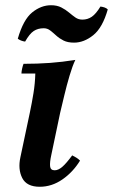

<svg xmlns="http://www.w3.org/2000/svg" viewBox="-20 -699 432 734"><path d="M132 15Q82 15 65 -18.5Q48 -52 58 -98L94 -268Q102 -306 108 -343Q114 -380 115 -418H62Q62 -425 64.5 -436.5Q67 -448 70 -455Q123 -455 171 -458.5Q219 -462 268 -470Q257 -447 246 -410Q235 -373 226 -335Q217 -297 210 -268L176 -106Q170 -79 171.5 -63.5Q173 -48 189 -48Q203 -48 218.5 -61.5Q234 -75 256 -105Q264 -101 271.5 -96.5Q279 -92 286 -85Q259 -41 218.5 -13Q178 15 132 15ZM364 -674Q372 -673 379.5 -670.5Q387 -668 392 -663Q372 -593 336.5 -564.5Q301 -536 263 -536Q239 -536 223 -544Q207 -552 195 -563Q183 -574 172 -582.5Q161 -591 147 -591Q125 -591 109 -580.5Q93 -570 76 -540Q68 -541 60.5 -544Q53 -547 48 -551Q69 -624 103 -651.5Q137 -679 175 -679Q198 -679 214.5 -670.5Q231 -662 244 -651Q257 -640 268.5 -632Q280 -624 295 -624Q315 -624 331 -635Q347 -646 364 -674Z"/></svg>

Font: Poltawski Nowy SemiBold
Style: Italic
Weight: 600
Italic angle: -12°
Version: Version 1.001;gftools[0.9.25]